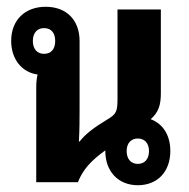

<svg xmlns="http://www.w3.org/2000/svg" viewBox="-20 -538 559 567"><path d="M87 0H210C225 -37 248 -63 291 -94V-92C291 -32 329 9 387 9C446 9 483 -32 483 -92C483 -138 462 -172 425 -186C448 -206 455 -228 455 -262V-510H327V-248C327 -208 324 -201 295 -184C257 -161 232 -142 215 -120H213C215 -157 215 -186 215 -219V-417C215 -479 176 -518 115 -518C54 -518 13 -479 13 -417C13 -363 45 -324 91 -318C88 -305 87 -294 87 -279ZM110 -379C90 -379 77 -393 77 -417C77 -441 90 -455 110 -455C131 -455 143 -441 143 -417C143 -393 131 -379 110 -379ZM387 -54C367 -54 354 -68 354 -92C354 -115 367 -129 387 -129C407 -129 420 -115 420 -92C420 -68 407 -54 387 -54Z"/></svg>

Font: Noto Sans Thai Looped UI Narrow
Style: Bold
Weight: 700
Width: 4
Designer: Cadson Demak Team
Foundry: Cadson Demak Co., Ltd.
Version: Version 1.000